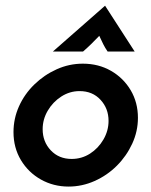

<svg xmlns="http://www.w3.org/2000/svg" viewBox="-20 -658 543 690"><path d="M226.4 12.5Q172.2 12.5 127.1 -12.8Q81.9 -38.2 55.2 -82.6Q28.5 -127.1 28.5 -183.3Q28.5 -231.9 48.3 -276Q68.1 -320.1 103.5 -354.5Q138.9 -388.9 183.7 -409Q228.5 -429.2 277.8 -429.2Q334 -429.2 378.8 -403.5Q423.6 -377.8 449.7 -333.7Q475.7 -289.6 475.7 -234.7Q475.7 -186.1 455.2 -141.7Q434.7 -97.2 400 -62.5Q365.3 -27.8 320.1 -7.6Q275 12.5 226.4 12.5ZM237.5 -86.8Q273.6 -86.8 303.5 -105.9Q333.3 -125 351.7 -156.6Q370.1 -188.2 370.1 -223.6Q370.1 -268.1 341.3 -299.3Q312.5 -330.6 266 -330.6Q230.6 -330.6 200.3 -311.1Q170.1 -291.7 151.7 -260.4Q133.3 -229.2 133.3 -193.8Q133.3 -148.6 162.5 -117.7Q191.7 -86.8 237.5 -86.8ZM170.1 -472.9 357.6 -637.5 463.9 -472.9H366.7Q357.6 -486.1 351 -499.3Q344.4 -512.5 336.8 -529.2Q320.8 -512.5 307.3 -499.3Q293.8 -486.1 278.5 -472.9Z"/></svg>

Font: Afacad SemiBold
Style: Italic
Weight: 600
Italic angle: -14°
Designer: Kristian Moeller
Foundry: Dicotype
Version: Version 1.000